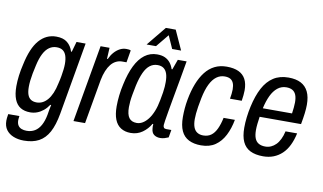

<svg xmlns="http://www.w3.org/2000/svg" viewBox="-93 -912 2166 1288"><g transform="rotate(10 990.0 -268.0)"><path d="M132 187Q93 187 61.5 174.5Q30 162 12 137.5Q-6 113 -6 75Q-6 68 -5 57Q-4 46 -1 30H75Q74 38 73 45Q72 52 72 58Q72 80 80.5 93.5Q89 107 104.5 113Q120 119 139 119Q171 119 195 104.5Q219 90 235 61Q251 32 259 -10Q262 -28 265 -46Q268 -64 272 -80H266Q251 -57 231 -40.5Q211 -24 188.5 -15.5Q166 -7 141 -7Q102 -7 75 -23.5Q48 -40 34 -75Q20 -110 20 -164Q20 -199 25 -237.5Q30 -276 39 -313Q63 -429 110.5 -483.5Q158 -538 227 -538Q275 -538 302.5 -515.5Q330 -493 341 -456H346L366 -526H428L342 -33Q328 46 302 94Q276 142 234.5 164.5Q193 187 132 187ZM173 -80Q193 -80 211.5 -89Q230 -98 246 -116.5Q262 -135 274.5 -164Q287 -193 295 -232Q302 -260 306 -284Q310 -308 312.5 -328.5Q315 -349 315 -367Q315 -400 307.5 -422.5Q300 -445 284 -456.5Q268 -468 242 -468Q214 -468 191.5 -452.5Q169 -437 152.5 -405Q136 -373 125 -323Q118 -293 113 -266.5Q108 -240 105.5 -217Q103 -194 103 -174Q103 -141 110.5 -120.5Q118 -100 133.5 -90Q149 -80 173 -80Z M438 0 530 -526H591L587 -450H592Q605 -478 622 -497Q639 -516 659.5 -527Q680 -538 704 -538Q713 -538 721 -537Q729 -536 734 -533L720 -450H690Q669 -450 649.5 -440.5Q630 -431 615 -412.5Q600 -394 588.5 -366.5Q577 -339 570 -303L517 0Z M829 12Q790 12 762 -5.5Q734 -23 720 -58.5Q706 -94 706 -148Q706 -184 710.5 -223Q715 -262 724 -301Q740 -376 766 -429Q792 -482 829 -510Q866 -538 914 -538Q946 -538 967.5 -528Q989 -518 1003.5 -500Q1018 -482 1026 -457H1031L1056 -526H1116L1094 -400Q1089 -372 1082 -333.5Q1075 -295 1067.5 -253Q1060 -211 1053.5 -173.5Q1047 -136 1043 -110.5Q1039 -85 1039 -79Q1039 -67 1044 -61Q1049 -55 1061 -55H1095L1086 -3Q1075 2 1060 6.5Q1045 11 1030 11Q1005 11 988 -1.5Q971 -14 969 -43Q968 -49 968 -56.5Q968 -64 969 -72L964 -74Q943 -37 908.5 -12.5Q874 12 829 12ZM858 -61Q878 -61 897.5 -72.5Q917 -84 934.5 -106.5Q952 -129 965.5 -162.5Q979 -196 987 -240Q993 -271 996.5 -293.5Q1000 -316 1001 -333Q1002 -350 1002 -365Q1002 -399 994.5 -421.5Q987 -444 971 -456Q955 -468 929 -468Q900 -468 877 -450.5Q854 -433 837.5 -397Q821 -361 809 -307Q802 -272 797 -245Q792 -218 790 -196.5Q788 -175 788 -157Q788 -107 805 -84Q822 -61 858 -61ZM832 -591 940 -723H1007L1067 -591H1006L954 -708H992L896 -591Z M1308 12Q1259 12 1224.5 -5.5Q1190 -23 1173 -60Q1156 -97 1156 -154Q1156 -183 1158.5 -213.5Q1161 -244 1167 -276Q1178 -336 1197 -384.5Q1216 -433 1243 -467.5Q1270 -502 1306 -520Q1342 -538 1388 -538Q1437 -538 1469 -523Q1501 -508 1517 -478Q1533 -448 1533 -402Q1533 -387 1531 -368Q1529 -349 1526 -330H1446Q1449 -346 1451 -363.5Q1453 -381 1453 -394Q1453 -420 1446 -437Q1439 -454 1424.5 -462.5Q1410 -471 1386 -471Q1355 -471 1330 -452.5Q1305 -434 1286.5 -396.5Q1268 -359 1256 -300Q1249 -266 1245 -239.5Q1241 -213 1239 -193Q1237 -173 1237 -155Q1237 -122 1245 -100Q1253 -78 1270 -67Q1287 -56 1311 -56Q1343 -56 1365 -72Q1387 -88 1402 -120Q1417 -152 1426 -196H1503Q1492 -136 1468 -89Q1444 -42 1405 -15Q1366 12 1308 12Z M1731 12Q1678 12 1643 -5.5Q1608 -23 1591 -60Q1574 -97 1574 -155Q1574 -190 1578.5 -227.5Q1583 -265 1591 -301Q1608 -378 1636 -430.5Q1664 -483 1706.5 -510.5Q1749 -538 1809 -538Q1860 -538 1893.5 -520.5Q1927 -503 1944 -468Q1961 -433 1961 -379Q1961 -353 1957 -320.5Q1953 -288 1945 -245H1663Q1659 -219 1656.5 -196Q1654 -173 1654 -153Q1654 -119 1662.5 -97.5Q1671 -76 1689 -65.5Q1707 -55 1734 -55Q1755 -55 1773 -63Q1791 -71 1806 -86Q1821 -101 1832.5 -124.5Q1844 -148 1851 -179H1930Q1920 -133 1902.5 -97Q1885 -61 1859.5 -37Q1834 -13 1802 -0.5Q1770 12 1731 12ZM1674 -305H1873Q1876 -327 1878 -346Q1880 -365 1880 -381Q1880 -412 1872 -432Q1864 -452 1847.5 -461.5Q1831 -471 1806 -471Q1772 -471 1746 -450Q1720 -429 1702.5 -392Q1685 -355 1674 -305Z"/></g></svg>

Font: Archivo Condensed
Style: Italic
Weight: 400
Width: 3
Italic angle: -10°
Designer: Hector Gatti
Foundry: Omnibus-Type
Version: Version 2.001